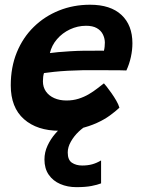

<svg xmlns="http://www.w3.org/2000/svg" viewBox="-20 -553 596 812"><path d="M407.5 125.5V222.5Q392.5 228.5 367.2 233.5Q342 238.5 303 238.5Q265.5 238.5 234.8 225.2Q204 212 186 185.8Q168 159.5 168 121.5Q168 91 181 63Q194 35 214 12Q234 -11 255.5 -27.2Q277 -43.5 294.5 -49.5L349 -23Q332 -14.5 312.5 4Q293 22.5 279.8 45.8Q266.5 69 266.5 92Q266.5 123.5 284.2 135.2Q302 147 327.5 147Q350.5 147 369.2 142Q388 137 407.5 125.5ZM485 -97.5Q468 -81.5 444.2 -64.2Q420.5 -47 389 -32.8Q357.5 -18.5 318 -9.2Q278.5 0 231 0Q137 0 81.2 -49.2Q25.5 -98.5 25.5 -192Q25.5 -269 51.2 -331.8Q77 -394.5 122.8 -439.2Q168.5 -484 229.5 -508.5Q290.5 -533 361 -533Q447.5 -533 493.8 -489.8Q540 -446.5 540 -370Q540 -341.5 533.5 -311.8Q527 -282 514.5 -255Q508.5 -255.5 485 -255.8Q461.5 -256 431 -256Q400.5 -256 372.5 -256.2Q344.5 -256.5 328.5 -256Q299 -255.5 267.2 -253.8Q235.5 -252 208.5 -249.2Q181.5 -246.5 166 -244Q161.5 -230 161.5 -209Q161.5 -184.5 174.2 -166.2Q187 -148 209.5 -138Q232 -128 261 -128Q289 -128 312.5 -135.5Q336 -143 355.5 -154.5Q375 -166 391 -178.5Q407 -191 419.5 -200.5Q422 -198 431 -186.8Q440 -175.5 451.2 -159.5Q462.5 -143.5 472 -127Q481.5 -110.5 485 -97.5ZM191 -328.5Q204 -330.5 225.8 -332.5Q247.5 -334.5 276 -336.2Q304.5 -338 336.5 -338.5Q355 -338.5 372.8 -338.5Q390.5 -338.5 403.2 -338.8Q416 -339 419.5 -338.5Q421.5 -346 422.5 -355.2Q423.5 -364.5 423.5 -373.5Q423 -392 414.8 -408.2Q406.5 -424.5 389.2 -434.2Q372 -444 344 -444Q308.5 -444 276 -428.8Q243.5 -413.5 221 -387.2Q198.5 -361 191 -328.5Z"/></svg>

Font: Grandstander Thin SemiBold
Style: Italic
Weight: 600
Italic angle: -15°
Version: Version 1.200